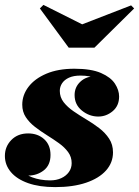

<svg xmlns="http://www.w3.org/2000/svg" viewBox="-20 -755 568 785"><path d="M205.5 10Q141 10 95 -6.2Q49 -22.5 24.5 -51.5Q0 -80.5 0 -117.5Q0 -155.5 26.2 -182.5Q52.5 -209.5 95 -209.5Q134.5 -209.5 160.5 -186Q186.5 -162.5 186.5 -121.5Q186.5 -80 159 -58.5Q131.5 -37 94 -37Q68.5 -37 47.2 -49.8Q26 -62.5 13.5 -81Q1 -99.5 1 -117.5H38Q38 -88.5 57.8 -65.8Q77.5 -43 111 -30.2Q144.5 -17.5 185 -17.5Q210.5 -17.5 230.2 -26.5Q250 -35.5 261.5 -51.5Q273 -67.5 273 -88Q273 -113.5 258.5 -133.2Q244 -153 221 -169.5Q198 -186 172 -202.2Q146 -218.5 123 -236.2Q100 -254 85.5 -276Q71 -298 71 -327Q71 -366.5 96.5 -400Q122 -433.5 169.8 -453.8Q217.5 -474 284 -474Q353 -474 393 -456.5Q433 -439 450 -412.8Q467 -386.5 467 -360.5Q467 -322.5 440.8 -300.5Q414.5 -278.5 382 -278.5Q345 -278.5 315 -302.8Q285 -327 285 -366.5Q285 -399 308.8 -421.2Q332.5 -443.5 372 -443.5Q409.5 -443.5 437.8 -420.8Q466 -398 466 -360.5H434Q434 -380 419.2 -399.8Q404.5 -419.5 376.8 -432.8Q349 -446 309 -446Q281 -446 262.2 -437.5Q243.5 -429 234 -414.8Q224.5 -400.5 224.5 -383.5Q224.5 -357.5 240.2 -337.2Q256 -317 280.8 -300Q305.5 -283 333.2 -266.5Q361 -250 385.8 -231Q410.5 -212 426.2 -188Q442 -164 442 -132Q442 -90 413.5 -58Q385 -26 332 -8Q279 10 205.5 10ZM261 -560 143 -720.5 157.5 -735 316 -655.5 516 -733 528.5 -720.5 366 -560Z"/></svg>

Font: Bodoni Moda 9pt Black
Style: Italic
Weight: 900
Italic angle: -13°
Designer: Owen Earl
Foundry: indestructible type
Version: Version 2.004